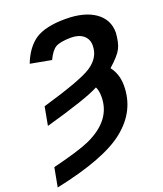

<svg xmlns="http://www.w3.org/2000/svg" viewBox="-201 -803 949 1117"><g transform="rotate(-20 274.0 -245.0)"><path d="M381 -201Q381 -240 369 -263Q291 -221 30 -148L51 -262Q298 -334 363 -377Q435 -424 435 -499Q435 -539 407 -562Q379 -585 330 -585Q262 -584 235 -567.5Q208 -551 184 -500L54 -524Q88 -613 150 -656Q214 -698 337 -698Q454 -698 520.5 -651.5Q587 -605 587 -524Q583 -463 565.5 -428Q548 -393 487 -339Q526 -289 526 -218Q526 -62 396 42Q271 143 -39 208L-17 90Q146 50 213 20Q381 -56 381 -201Z"/></g></svg>

Font: Libra Sans
Style: Bold Italic
Weight: 700
Italic angle: -12°
Foundry: Context Ltd
Version: Version 1.002